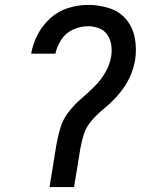

<svg xmlns="http://www.w3.org/2000/svg" viewBox="-20 -763 616 783"><path d="M182 0H282L308 -159Q313 -188 322.5 -217Q332 -246 353 -270.5Q374 -295 398.5 -315Q423 -335 445 -357.5Q467 -380 485 -406Q503 -432 514.5 -460.5Q526 -489 531 -518Q538 -563 530 -607Q522 -651 495 -683.5Q468 -716 426 -729.5Q384 -743 339 -743Q299 -743 258.5 -730.5Q218 -718 185.5 -689Q153 -660 133.5 -622Q114 -584 107 -544H206Q212 -574 230.5 -602Q249 -630 279 -643Q309 -656 339 -656Q363 -656 384.5 -647.5Q406 -639 418.5 -620Q431 -601 434 -578Q437 -555 433 -531Q427 -497 408 -465Q389 -433 362.5 -407.5Q336 -382 308.5 -358Q281 -334 258.5 -304.5Q236 -275 226 -241Q216 -207 210 -173Z"/></svg>

Font: Iosevka Sparkle Medium Oblique
Style: Regular
Weight: 500
Italic angle: -9°
Designer: Belleve Invis
Foundry: Belleve Invis
Version: Version 4.5.0; ttfautohint (v1.8.3)